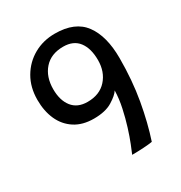

<svg xmlns="http://www.w3.org/2000/svg" viewBox="-162 -797 858 912"><g transform="rotate(-30 267.0 -341.0)"><path d="M411 -6.5Q395.5 -3.5 362.8 -1.5Q330 0.5 299.5 0.5Q306 -14.5 319 -47Q332 -79.5 345.5 -122.8Q359 -166 369.2 -213.5Q379.5 -261 380.5 -306Q368.5 -286 330.5 -262.5Q292.5 -239 229 -239Q167 -239 124.8 -266.5Q82.5 -294 61.2 -341.5Q40 -389 40 -450Q40 -519 70.5 -571.2Q101 -623.5 152.8 -652.8Q204.5 -682 268.5 -682Q379 -682 428.2 -615Q477.5 -548 477.5 -427.5Q477.5 -306 458.8 -199.8Q440 -93.5 411 -6.5ZM272 -608.5Q205 -608.5 167.8 -566.5Q130.5 -524.5 130.5 -456.5Q130.5 -395.5 159 -359.2Q187.5 -323 242.5 -323Q309 -323 346.5 -364.8Q384 -406.5 384 -471Q384 -535 356 -571.8Q328 -608.5 272 -608.5Z"/></g></svg>

Font: Grandstander
Style: Regular
Weight: 400
Designer: Tyler Finck
Foundry: Etcetera Type Co
Version: Version 1.200; ttfautohint (v1.8.3)